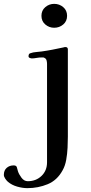

<svg xmlns="http://www.w3.org/2000/svg" viewBox="-74 -790 474 996"><path d="M278 -534Q278 -421 278 -307.5Q278 -194 278 -81Q278 -56 276.5 -24Q275 8 269.5 39Q264 70 251 93Q223 145 173.5 165.5Q124 186 68 186Q43 186 15 178Q-13 170 -33 153Q-40 147 -47 136.5Q-54 126 -54 117Q-54 94 -39.5 81Q-25 68 -3 68Q11 68 13.5 78Q16 88 19 98Q24 114 37.5 132Q51 150 70 150Q113 150 141.5 122.5Q170 95 170 52V-459Q170 -468 167.5 -477Q165 -486 156 -490Q153 -492 149.5 -492Q146 -492 142 -492Q129 -492 115.5 -489.5Q102 -487 91 -487Q87 -487 80.5 -489.5Q74 -492 74 -498Q74 -512 84 -514Q98 -519 113.5 -520Q129 -521 142 -523Q171 -527 199 -532.5Q227 -538 255 -544Q261 -546 265 -546Q278 -546 278 -534ZM274 -708Q274 -680 254 -663Q234 -646 207 -646Q181 -646 161 -663Q141 -680 141 -708Q141 -736 161 -753Q181 -770 207 -770Q234 -770 254 -753Q274 -736 274 -708Z"/></svg>

Font: Kaisei Tokumin Medium
Style: Regular
Weight: 500
Designer: Font-Kai, 金井和夫
Foundry: KAZUO KANAI
Version: Version 5.003